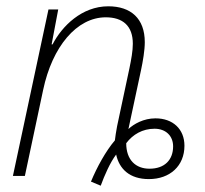

<svg xmlns="http://www.w3.org/2000/svg" viewBox="-20 -559 650 610"><path d="M269 18 300 31C312 -2 330 -43 349 -68C359 -22 392 10 453 10C520 10 566 -32 566 -96C566 -149 529 -183 474 -183C436 -183 405 -165 388 -149L428 -336C434 -364 440 -399 440 -425C440 -500 396 -539 324 -539C240 -539 177 -476 147 -418H144L165 -529H134L21 0H59L117 -273C146 -411 224 -504 316 -504C370 -504 402 -477 402 -420C402 -397 397 -370 391 -341L352 -158C349 -141 346 -124 345 -113C316 -79 288 -28 269 18ZM455 -23C411 -23 381 -51 381 -104C402 -132 433 -150 471 -150C507 -150 530 -127 530 -94C530 -51 503 -23 455 -23Z"/></svg>

Font: Noto Sans SemiCondensed ExtraLight
Style: Italic
Weight: 200
Width: 4
Italic angle: -12°
Designer: Monotype Design Team
Foundry: Monotype Imaging Inc.
Version: Version 2.013